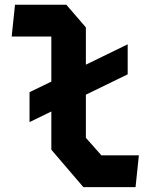

<svg xmlns="http://www.w3.org/2000/svg" viewBox="-20 -785 660 806"><path d="M104 -272.5 195.5 -317V-156.5L330 0.5H549L563 -133H405.5L340.5 -206.5V-387.5L516 -473V-599L340.5 -513.5V-670L258.5 -765H43L29 -631.5H195.5V-442.5L104 -398Z"/></svg>

Font: Monaspace Krypton
Style: Bold
Weight: 700
Designer: Riley Cran & the Lettermatic Team
Foundry: Lettermatic
Version: Version 1.200 (Monaspace Krypton)